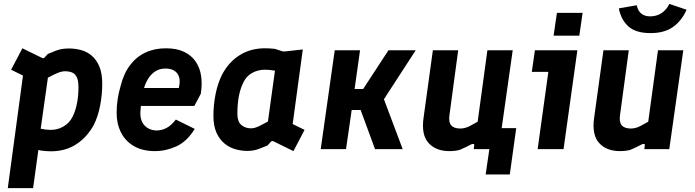

<svg xmlns="http://www.w3.org/2000/svg" viewBox="-20 -766 3567 986"><path d="M20 200 98 -378 37 -408 95 -518 195 -469Q204 -464 209 -471L226 -489Q251 -500 267.5 -506Q284 -512 299.5 -514.5Q315 -517 335 -517Q366 -517 396 -509Q426 -501 450.5 -480.5Q475 -460 490 -425Q505 -390 505 -336Q505 -281 494.5 -225Q484 -169 461 -123Q425 -59 370 -24Q315 11 241 11Q229 11 217 10Q205 9 189 7L177 4L150 200ZM240 -99Q277 -99 307 -117Q337 -135 353 -167Q369 -200 376 -238.5Q383 -277 383 -318Q383 -352 374 -370Q365 -388 349.5 -394Q334 -400 314 -400Q298 -400 278.5 -392.5Q259 -385 226 -367L189 -105Q217 -99 240 -99Z M776 10Q712 10 668 -15.5Q624 -41 601.5 -85.5Q579 -130 579 -186Q579 -224 584.5 -258.5Q590 -293 599 -323Q615 -388 647.5 -431Q680 -474 726.5 -496Q773 -518 832 -518Q888 -518 926 -499.5Q964 -481 985.5 -449Q1007 -417 1013 -374.5Q1019 -332 1011 -284L978 -222H678L690 -314H898Q910 -362 891 -388Q872 -414 830 -414Q786 -414 756.5 -382Q727 -350 714 -293Q710 -272 706.5 -248Q703 -224 701 -191Q699 -145 723.5 -120.5Q748 -96 785 -96Q811 -96 835.5 -109Q860 -122 883 -152L980 -104Q940 -39 886 -14.5Q832 10 776 10Z M1249 9Q1220 9 1189.5 0.5Q1159 -8 1133.5 -28.5Q1108 -49 1092 -84Q1076 -119 1076 -171Q1076 -227 1087 -282.5Q1098 -338 1121 -384Q1156 -449 1212 -483.5Q1268 -518 1340 -518Q1352 -518 1364 -517.5Q1376 -517 1392 -515L1429 -503Q1435 -501 1445 -502L1535 -512L1483 -129L1544 -99L1487 10L1385 -40Q1376 -44 1371 -38L1354 -19Q1329 -9 1312.5 -2.5Q1296 4 1281.5 6.5Q1267 9 1249 9ZM1269 -107Q1279 -107 1289.5 -110Q1300 -113 1315.5 -120.5Q1331 -128 1356 -142L1392 -403Q1364 -408 1341 -408Q1304 -408 1274 -391Q1244 -374 1229 -341Q1213 -308 1206 -268.5Q1199 -229 1199 -181Q1199 -142 1219 -124.5Q1239 -107 1269 -107Z M1627 0 1699 -508H1829L1801 -309H1845L1975 -508H2115L1939 -237V-290L2048 0H1906L1832 -201H1786L1757 0Z M2474 130 2504 -75 2494 -108H2631L2598 130ZM2288 10Q2218 10 2180.5 -32Q2143 -74 2155 -160L2203 -508H2333L2288 -174Q2283 -139 2297 -122.5Q2311 -106 2344 -106Q2355 -106 2367.5 -109Q2380 -112 2396 -120.5Q2412 -129 2433 -141L2483 -508H2613L2541 0H2413L2415 -18Q2417 -25 2412 -26.5Q2407 -28 2401 -25Q2385 -17 2370 -9.5Q2355 -2 2340 4Q2328 7 2315 8.5Q2302 10 2288 10Z M2741 0 2796 -397H2711L2727 -508H2945L2874 0ZM2823 -583 2840 -700H2972L2955 -583Z M3164 10Q3094 10 3056.5 -32Q3019 -74 3031 -160L3079 -508H3209L3164 -174Q3159 -139 3173 -122.5Q3187 -106 3220 -106Q3231 -106 3243.5 -109Q3256 -112 3272 -120.5Q3288 -129 3309 -141L3359 -508H3489L3417 0H3289L3291 -18Q3293 -25 3288 -26.5Q3283 -28 3277 -25Q3261 -17 3246 -9.5Q3231 -2 3216 4Q3204 7 3191 8.5Q3178 10 3164 10ZM3321 -596Q3245 -596 3207 -630.5Q3169 -665 3158 -723L3250 -739Q3256 -710 3273.5 -696Q3291 -682 3319 -682Q3353 -682 3378.5 -699.5Q3404 -717 3417 -746L3506 -716Q3480 -658 3435.5 -627Q3391 -596 3321 -596Z"/></svg>

Font: Finlandica SemiBold
Style: Italic
Weight: 600
Italic angle: -8°
Designer: Niklas Ekholm, Juho Hiilivirta, Jaakko Suomalainen
Foundry: Helsinki Type Studio
Version: Version 1.063